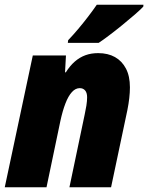

<svg xmlns="http://www.w3.org/2000/svg" viewBox="-21 -786 622 806"><path d="M-1 0 116.7 -553.2H255.9L252 -482.4H255.4Q272.5 -509.8 293 -527.6Q313.5 -545.4 337.6 -554.2Q361.8 -563 391.1 -563Q432.1 -563 461.7 -546.4Q491.2 -529.8 507.8 -498Q524.4 -466.3 524.4 -419.4Q524.4 -398.4 521.7 -374.3Q519 -350.1 513.7 -323.7L445.3 0H270.5L334.5 -305.2Q338.4 -322.3 341.6 -342.3Q344.7 -362.3 344.7 -377.4Q344.7 -396.5 336.4 -406.2Q328.1 -416 313.5 -416Q295.9 -416 280.8 -399.4Q265.6 -382.8 253.7 -351.8Q241.7 -320.8 232.4 -277.8L174.3 0ZM263.7 -606 265.1 -617.2Q286.1 -639.2 307.1 -664.1Q328.1 -689 348.1 -715.1Q368.2 -741.2 385.3 -766.1H581.1L580.6 -758.3Q569.3 -746.1 545.2 -725.1Q521 -704.1 492.2 -680.7Q463.4 -657.2 436.5 -637Q409.7 -616.7 393.1 -606Z"/></svg>

Font: Open Sans SemiCondensed ExtraBold
Style: Italic
Weight: 800
Width: 4
Italic angle: -12°
Designer: Monotype Design Team
Foundry: Monotype Imaging Inc.
Version: Version 3.003